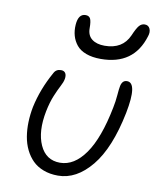

<svg xmlns="http://www.w3.org/2000/svg" viewBox="-87 -819 739 912"><g transform="rotate(10 283.0 -363.5)"><path d="M358.9 -555.2Q317.9 -555.2 287.8 -566.4Q257.8 -577.6 241.7 -597.7Q225.6 -617.7 218.8 -641.8Q211.9 -666 213.9 -694.8Q217.8 -748 252.9 -748Q269 -748 275.6 -736.1Q282.2 -724.1 282.2 -689.9Q282.2 -654.8 304.9 -637.5Q327.6 -620.1 366.2 -620.1Q452.6 -620.1 483.9 -690.9Q499.5 -727.5 510.7 -740.2Q522 -752.9 537.1 -752.9Q555.2 -752.9 562.3 -737.1Q569.3 -721.2 562 -700.2Q518.1 -555.2 358.9 -555.2ZM254.9 25.9Q215.8 25.9 184.6 13.9Q153.3 2 132.3 -19Q111.3 -40 97.4 -68.6Q83.5 -97.2 77.9 -130.9Q72.3 -164.6 73.5 -200.9Q74.7 -237.3 82 -274.9Q101.1 -363.8 148.9 -449.2Q159.2 -470.2 183.1 -470.2Q198.2 -470.2 204.6 -460Q210.9 -449.7 208 -432.1Q205.1 -416 194.3 -396Q183.6 -376 169.9 -343.3Q156.2 -310.5 147 -265.1Q127.4 -165.5 156.7 -100.8Q186 -36.1 253.9 -36.1Q322.3 -36.1 375.2 -111.3Q428.2 -186.5 458 -337.9Q464.4 -368.7 466.8 -399.4Q469.2 -430.2 472.2 -444.8Q478.5 -473.1 501 -473.1Q552.2 -473.1 522.9 -324.2Q487.8 -149.4 415.8 -61.8Q343.8 25.9 254.9 25.9Z"/></g></svg>

Font: Shantell Sans Bouncy
Style: Italic
Weight: 300
Italic angle: -11.31°
Designer: Stephen Nixon, Anya Danilova, Shantell Martin
Foundry: Arrow Type
Version: Version 1.006;[9816181b4]